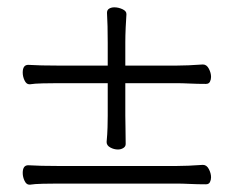

<svg xmlns="http://www.w3.org/2000/svg" viewBox="-20 -519 640 524"><path d="M534 -343H533Q491 -340 462 -340H322V-403Q322 -421 323 -444Q324 -467 325 -479V-481Q325 -489 314 -494Q303 -499 292 -499Q284 -499 278 -495.5Q272 -492 272 -484Q273 -469 273.5 -447.5Q274 -426 274 -402V-340H139Q115 -340 93.5 -340.5Q72 -341 57 -342Q42 -342 42 -321Q42 -310 47 -299.5Q52 -289 60 -289H62Q74 -291 97 -291.5Q120 -292 138 -292H274V-203Q274 -191 273.5 -172Q273 -153 271 -132V-131Q271 -122 281 -116.5Q291 -111 302 -111Q310 -111 316.5 -115Q323 -119 323 -126Q323 -149 322.5 -169.5Q322 -190 322 -204V-292H461Q477 -292 498 -291Q519 -290 542 -290Q550 -290 553 -296Q556 -302 556 -309Q556 -320 550 -331.5Q544 -343 534 -343ZM534 -69H533Q491 -66 462 -66H139Q115 -66 93.5 -66.5Q72 -67 57 -68Q42 -68 42 -47Q42 -36 47 -25.5Q52 -15 60 -15H62Q74 -17 97 -17.5Q120 -18 138 -18H461Q477 -18 498 -17Q519 -16 542 -16Q550 -16 553 -22Q556 -28 556 -35Q556 -46 550 -57.5Q544 -69 534 -69Z"/></svg>

Font: Klee One
Style: Regular
Weight: 400
Designer: Fontworks Inc.
Foundry: Fontworks Inc.
Version: Version 1.100